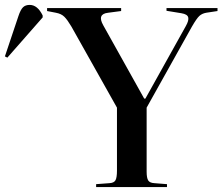

<svg xmlns="http://www.w3.org/2000/svg" viewBox="-204 -763 907 783"><path d="M188 0V-12L242 -16Q261 -17 267 -28Q273 -39 273 -67V-324L87 -655Q71 -682 58.5 -694.5Q46 -707 24 -711L-12 -718V-730H290V-718L237 -711Q191 -706 217 -660L384 -361H389L554 -657Q567 -680 563.5 -692.5Q560 -705 536 -709L475 -719V-730H683V-718L637 -711Q620 -708 609 -698Q598 -688 579 -655L394 -324V-63Q394 -37 400.5 -27Q407 -17 426 -16L477 -12V0ZM-174 -528 -184 -533 -129 -697Q-120 -724 -110 -733.5Q-100 -743 -83 -743Q-51 -743 -30 -700V-692Z"/></svg>

Font: Literata 72pt Medium
Style: Regular
Weight: 500
Designer: Latin by Veronika Burian and Jose Scaglione. Greek by Irene Vlachou. Cyrillic by Vera Evstafieva.
Foundry: TypeTogether
Version: Version 3.002